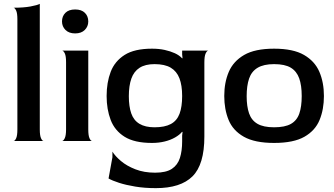

<svg xmlns="http://www.w3.org/2000/svg" viewBox="-20 -730 1731 994"><path d="M50 0Q57 0 63.5 -14Q70 -28 70 -60V-630Q70 -662 63.5 -675.5Q57 -689 50 -690Q102 -690 137.5 -696.5Q173 -703 186 -710V-60Q186 -28 192.5 -14Q199 0 206 0Z M301 0Q308 0 315 -14Q322 -28 322 -60V-408Q322 -440 315.5 -453.5Q309 -467 302 -468H437V-60Q437 -28 443.5 -14Q450 0 457 0ZM369 -557Q337 -557 319 -575Q301 -593 301 -619Q301 -646 318.5 -663.5Q336 -681 369 -681Q402 -681 419.5 -663.5Q437 -646 437 -619Q437 -593 419 -575Q401 -557 369 -557Z M787 244Q729 244 680.5 236Q632 228 596.5 216.5Q561 205 542 194L562 84V55Q576 78 606 103.5Q636 129 681 146.5Q726 164 783 164Q840 164 870 144Q900 124 911.5 87.5Q923 51 923 2V-28L925 -46L923 -48Q910 -32 886.5 -18.5Q863 -5 832.5 2.5Q802 10 767 10Q676 10 625 -22Q574 -54 553 -109Q532 -164 532 -233Q532 -303 553 -358Q574 -413 625 -445.5Q676 -478 767 -478Q803 -478 832.5 -471.5Q862 -465 885 -454.5Q908 -444 923 -428L925 -429L923 -448V-468H1058Q1051 -467 1044.5 -453Q1038 -439 1038 -406V-23Q1038 122 976.5 183Q915 244 787 244ZM780 -71Q833 -71 864.5 -88Q896 -105 909.5 -141Q923 -177 923 -233Q923 -288 909 -324.5Q895 -361 864 -379.5Q833 -398 780 -398Q732 -398 702.5 -379Q673 -360 660 -323Q647 -286 647 -232Q647 -179 659.5 -143Q672 -107 702 -89Q732 -71 780 -71Z M1399 10Q1299 10 1242.5 -22Q1186 -54 1163.5 -109Q1141 -164 1141 -233Q1141 -303 1164.5 -358Q1188 -413 1244 -445.5Q1300 -478 1399 -478Q1498 -478 1554 -445.5Q1610 -413 1633.5 -358Q1657 -303 1657 -233Q1657 -164 1634.5 -109Q1612 -54 1556 -22Q1500 10 1399 10ZM1399 -71Q1455 -71 1486 -88.5Q1517 -106 1529.5 -142Q1542 -178 1542 -233Q1542 -288 1529 -324.5Q1516 -361 1485.5 -379.5Q1455 -398 1399 -398Q1345 -398 1313.5 -379Q1282 -360 1269.5 -323Q1257 -286 1257 -232Q1257 -179 1269.5 -143Q1282 -107 1313 -89Q1344 -71 1399 -71Z"/></svg>

Font: Red Rose Medium
Style: Regular
Weight: 500
Designer: Jaikishan Patel
Version: Version 2.000